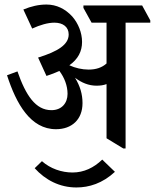

<svg xmlns="http://www.w3.org/2000/svg" viewBox="-20 -648 683 847"><path d="M227 -78C297 -78 344 -121 344 -193C344 -233 333 -269 311 -305C340 -283 371 -270 406 -270C422 -270 437 -272 450 -277V-38L524 7H534V-548H643V-558L607 -624H348V-613L384 -548H450V-368C430 -350 404 -341 371 -341C342 -341 312 -348 286 -360C324 -387 342 -421 342 -463C342 -504 325 -545 299 -575C268 -609 229 -628 185 -628C150 -628 117 -620 83 -606L122 -522C157 -538 191 -548 220 -548C258 -548 283 -529 283 -496C283 -451 235 -421 148 -394L185 -313C206 -320 225 -327 242 -335C264 -306 278 -270 278 -234C278 -193 252 -162 207 -162C137 -162 94 -227 57 -333L11 -316C52 -189 115 -78 227 -78ZM317 179C373 179 432 161 487 110L431 56C394 92 350 113 300 113C252 113 202 96 165 63L133 94C180 146 243 179 317 179Z"/></svg>

Font: Noto Serif Devanagari Condensed Medium
Style: Regular
Weight: 500
Width: 3
Designer: Universal Thirst, Indian Type Foundry and the Monotype Design Team
Foundry: Monotype Imaging Inc.
Version: Version 2.004